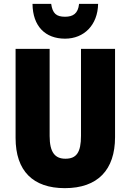

<svg xmlns="http://www.w3.org/2000/svg" viewBox="-20 -968 679 998"><path d="M490 -948H391C386 -897 359 -881 318 -881C273 -881 253 -898 246 -948H149C150 -831 216 -767 318 -767C417 -767 488 -838 490 -948ZM578 -255V-714H401V-262C401 -175 377 -143 320 -143C266 -143 238 -176 238 -261V-714H61V-251C61 -79 152 10 317 10C488 10 578 -85 578 -255Z"/></svg>

Font: Noto Sans Armenian Condensed Black
Style: Regular
Weight: 900
Width: 3
Designer: Monotype Design Team
Foundry: Monotype Imaging Inc.
Version: Version 2.008